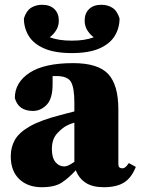

<svg xmlns="http://www.w3.org/2000/svg" viewBox="-20 -767 588 803"><path d="M414 16Q367 16 338.5 -2.5Q310 -21 297 -55Q268 -23 238.5 -3.5Q209 16 155 16Q96 16 60.5 -18Q25 -52 25 -113Q25 -152 42.5 -182.5Q60 -213 104.5 -238.5Q149 -264 230 -285Q242 -288 258 -292.5Q274 -297 291 -301V-337Q291 -401 276.5 -425Q262 -449 215 -449Q211 -449 207.5 -449Q204 -449 200 -449V-415Q200 -354 175 -328.5Q150 -303 118 -303Q57 -303 42 -357Q42 -422 103.5 -462.5Q165 -503 286 -503Q390 -503 432.5 -457.5Q475 -412 475 -309V-80Q475 -63 492 -63Q498 -63 504 -67.5Q510 -72 519 -85L548 -69Q530 -23 498.5 -3.5Q467 16 414 16ZM197 -144Q197 -107 212 -89Q227 -71 249 -71Q256 -71 264.5 -74.5Q273 -78 291 -90V-254Q276 -250 262 -243Q241 -233 219 -209Q197 -185 197 -144ZM280 -545Q209 -545 164.5 -564.5Q120 -584 100 -617Q80 -650 80 -690Q90 -722 110 -734.5Q130 -747 156 -747Q189 -747 207.5 -729Q226 -711 226 -681Q226 -659 215.5 -641.5Q205 -624 188 -611Q207 -604 229.5 -600.5Q252 -597 280 -597Q309 -597 331 -600.5Q353 -604 372 -611Q355 -624 344.5 -641.5Q334 -659 334 -681Q334 -711 352.5 -729Q371 -747 404 -747Q430 -747 450 -734.5Q470 -722 480 -690Q480 -650 460 -617Q440 -584 396 -564.5Q352 -545 280 -545Z"/></svg>

Font: Source Serif Pro Black
Style: Regular
Weight: 900
Designer: Frank Grießhammer
Foundry: Adobe Systems Incorporated
Version: Version 3.001;hotconv 1.0.111;makeotfexe 2.5.65597